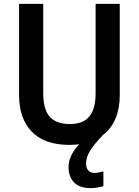

<svg xmlns="http://www.w3.org/2000/svg" viewBox="-20 -734 713 986"><path d="M422 105Q422 130 434 142Q446 154 464 154Q478 154 490.5 151Q503 148 511 146V222Q497 226 480 229Q463 232 443 232Q389 232 360.5 203Q332 174 332 123Q332 91 347.5 61Q363 31 387 7Q362 10 335 10Q209 10 143.5 -57.5Q78 -125 78 -245V-714H202V-254Q202 -171 236 -134Q270 -97 338 -97Q407 -97 439 -136Q471 -175 471 -255V-714H595V-244Q595 -178 573.5 -126Q552 -74 509 -41Q462 8 442 41.5Q422 75 422 105Z"/></svg>

Font: Noto Sans Devanagari SemiCondensed SemiBold
Style: Regular
Weight: 600
Width: 4
Designer: Jelle Bosma - Monotype Design Team
Foundry: Monotype Imaging Inc.
Version: Version 2.004; ttfautohint (v1.8.4.7-5d5b)